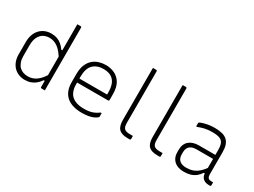

<svg xmlns="http://www.w3.org/2000/svg" viewBox="-51 -1349 2591 1958"><g transform="rotate(30 1245.0 -370.0)"><path d="M261 -536Q298 -536 327.5 -525.5Q357 -515 382 -494.5Q407 -474 428 -443H455V-344Q412 -420 365.5 -454.5Q319 -489 266 -489Q223 -489 191.5 -470Q160 -451 142.5 -414Q125 -377 125 -323V-193Q125 -154 136 -124Q147 -94 166 -74Q184 -56 209.5 -46.5Q235 -37 266 -37Q301 -37 333.5 -50.5Q366 -64 396.5 -95Q427 -126 455 -176V-84H428Q408 -54 382.5 -33Q357 -12 326 -1Q295 10 257 10Q218 10 184.5 -3.5Q151 -17 126.5 -42.5Q102 -68 88.5 -104Q75 -140 75 -186V-330Q75 -378 88.5 -416Q102 -454 127 -481Q152 -508 186 -522Q220 -536 261 -536ZM479 -750Q483 -750 485 -748.5Q487 -747 488.5 -745Q490 -743 490 -739Q490 -659 490 -575Q490 -491 490 -408Q490 -325 490 -246.5Q490 -168 490 -100Q490 -67 490 -41.5Q490 -16 490 0Q485 0 480 0Q475 0 470.5 0Q466 0 461 0Q456 0 451 0Q448 0 445.5 -1.5Q443 -3 441.5 -5Q440 -7 440 -11Q440 -91 440 -171Q440 -251 440 -330.5Q440 -410 440 -490Q440 -570 440 -650Q440 -674 440 -699Q440 -724 440 -750Q445 -750 450 -750Q455 -750 459.5 -750Q464 -750 469 -750Q474 -750 479 -750Z M903 -536Q955 -536 1002.5 -515Q1050 -494 1080.5 -445Q1111 -396 1111 -310V-245Q1111 -242 1109.5 -239.5Q1108 -237 1106 -235.5Q1104 -234 1100 -234H812Q796 -234 780 -234Q764 -234 748 -234H729L707 -281H1061Q1061 -287 1061 -293.5Q1061 -300 1061 -306Q1061 -356 1049.5 -392Q1038 -428 1015 -450Q995 -470 966.5 -479.5Q938 -489 903 -489Q825 -489 780 -445Q735 -401 735 -301V-212Q735 -185 740 -161.5Q745 -138 754.5 -119Q764 -100 778 -86Q802 -62 839.5 -49.5Q877 -37 929 -37Q965 -37 992.5 -42Q1020 -47 1045 -58.5Q1070 -70 1096 -89H1108Q1108 -77 1108 -66.5Q1108 -56 1108 -48Q1108 -46 1107.5 -44Q1107 -42 1105 -40Q1089 -24 1062.5 -12.5Q1036 -1 1002 4.5Q968 10 928 10Q870 10 824.5 -4Q779 -18 748 -45.5Q717 -73 701 -114Q685 -155 685 -210V-304Q685 -370 703.5 -414.5Q722 -459 753.5 -486Q785 -513 824 -524.5Q863 -536 903 -536Z M1330 -632Q1330 -661 1330 -691Q1330 -721 1330 -750Q1334 -750 1338 -750Q1342 -750 1346 -750Q1350 -750 1353.5 -750Q1357 -750 1361 -750Q1365 -750 1369 -750Q1372 -750 1374.5 -748.5Q1377 -747 1378.5 -744.5Q1380 -742 1380 -739Q1380 -679 1380 -618.5Q1380 -558 1380 -497.5Q1380 -437 1380 -376Q1380 -315 1380 -254.5Q1380 -194 1380 -134Q1380 -109 1384 -92.5Q1388 -76 1398 -66Q1408 -56 1424 -51.5Q1440 -47 1464 -47Q1467 -47 1470 -47Q1473 -47 1476 -47Q1479 -47 1482 -47Q1485 -47 1488 -47H1500Q1500 -38 1500 -29Q1500 -20 1500 -11Q1500 -5 1497 -2.5Q1494 0 1489 0Q1486 0 1483 0Q1480 0 1476.5 0Q1473 0 1470 0Q1467 0 1464 0Q1428 0 1402.5 -8Q1377 -16 1361 -32.5Q1345 -49 1337.5 -75Q1330 -101 1330 -137Q1330 -199 1330 -261Q1330 -323 1330 -384.5Q1330 -446 1330 -508Q1330 -570 1330 -632Z M1680 -632Q1680 -661 1680 -691Q1680 -721 1680 -750Q1684 -750 1688 -750Q1692 -750 1696 -750Q1700 -750 1703.5 -750Q1707 -750 1711 -750Q1715 -750 1719 -750Q1722 -750 1724.5 -748.5Q1727 -747 1728.5 -744.5Q1730 -742 1730 -739Q1730 -679 1730 -618.5Q1730 -558 1730 -497.5Q1730 -437 1730 -376Q1730 -315 1730 -254.5Q1730 -194 1730 -134Q1730 -109 1734 -92.5Q1738 -76 1748 -66Q1758 -56 1774 -51.5Q1790 -47 1814 -47Q1817 -47 1820 -47Q1823 -47 1826 -47Q1829 -47 1832 -47Q1835 -47 1838 -47H1850Q1850 -38 1850 -29Q1850 -20 1850 -11Q1850 -5 1847 -2.5Q1844 0 1839 0Q1836 0 1833 0Q1830 0 1826.5 0Q1823 0 1820 0Q1817 0 1814 0Q1778 0 1752.5 -8Q1727 -16 1711 -32.5Q1695 -49 1687.5 -75Q1680 -101 1680 -137Q1680 -199 1680 -261Q1680 -323 1680 -384.5Q1680 -446 1680 -508Q1680 -570 1680 -632Z M2375 -361Q2375 -330 2375 -298Q2375 -266 2375 -233.5Q2375 -201 2375 -169Q2375 -137 2375 -106Q2375 -87 2378 -75.5Q2381 -64 2388 -57Q2394 -51 2403 -48.5Q2412 -46 2424 -46Q2426 -46 2428.5 -46Q2431 -46 2433 -46H2445Q2445 -37 2445 -28.5Q2445 -20 2445 -11Q2445 -5 2442 -2.5Q2439 0 2434 0Q2429 0 2427 0Q2425 0 2422 0Q2402 0 2384.5 -5Q2367 -10 2353.5 -21.5Q2340 -33 2332.5 -51.5Q2325 -70 2325 -97Q2325 -135 2325 -178Q2325 -221 2325 -259Q2325 -275 2325 -291.5Q2325 -308 2325 -324Q2325 -340 2325 -356Q2325 -407 2312.5 -435Q2300 -463 2269.5 -474.5Q2239 -486 2184 -486Q2154 -486 2127 -482.5Q2100 -479 2074.5 -472Q2049 -465 2022 -454H2010Q2010 -464 2010 -473Q2010 -482 2010 -492Q2010 -495 2011 -497Q2012 -499 2013 -500Q2018 -505 2042 -513.5Q2066 -522 2103 -529Q2140 -536 2184 -536Q2234 -536 2270.5 -526.5Q2307 -517 2330 -496Q2353 -475 2364 -442Q2375 -409 2375 -361ZM2025 -132Q2025 -86 2052.5 -62Q2080 -38 2132 -38Q2173 -38 2207.5 -49.5Q2242 -61 2275 -90Q2308 -119 2344 -172V-83H2314Q2295 -53 2269 -32Q2243 -11 2209 -0.5Q2175 10 2132 10Q2083 10 2048 -6.5Q2013 -23 1994 -54.5Q1975 -86 1975 -131V-159Q1975 -193 1985.5 -219Q1996 -245 2016.5 -263Q2037 -281 2066 -290.5Q2095 -300 2132 -300Q2166 -300 2198 -300Q2230 -300 2263.5 -300Q2297 -300 2335 -300Q2343 -300 2346.5 -294Q2350 -288 2351 -277.5Q2352 -267 2352 -253Q2310 -253 2276.5 -253Q2243 -253 2209.5 -253Q2176 -253 2132 -253Q2104 -253 2083.5 -246.5Q2063 -240 2049 -226Q2037 -214 2031 -197Q2025 -180 2025 -158Z"/></g></svg>

Font: Recursive Light
Style: Regular
Weight: 300
Version: Version 1.085